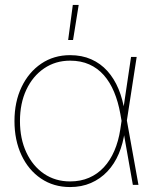

<svg xmlns="http://www.w3.org/2000/svg" viewBox="-20 -755 622 784"><path d="M266.1 8.8Q198.7 8.8 147.5 -25.9Q96.2 -60.5 67.6 -121.6Q39.1 -182.6 39.1 -260.7Q39.1 -338.9 68.1 -399.7Q97.2 -460.4 148.4 -495.1Q199.7 -529.8 266.1 -529.8Q314.5 -529.8 352.5 -512.9Q390.6 -496.1 418.5 -465.1Q446.3 -434.1 463.9 -391.8Q481.4 -349.6 489.3 -297.9H495.1L497.6 -265.6L545.4 0H522.5L471.2 -291Q462.4 -339.8 445.8 -379.6Q429.2 -419.4 404.1 -448Q378.9 -476.6 344.7 -491.9Q310.5 -507.3 266.1 -507.3Q206.5 -507.3 160.2 -475.8Q113.8 -444.3 87.6 -388.7Q61.5 -333 61.5 -260.7Q61.5 -188.5 87.6 -132.6Q113.8 -76.7 159.9 -45.4Q206.1 -14.2 266.1 -14.2Q309.1 -14.2 343.5 -29.1Q377.9 -43.9 404.1 -72Q430.2 -100.1 447 -139.4Q463.9 -178.7 471.2 -226.6L515.1 -522.5H538.1L497.6 -259.8L495.6 -220.7H489.7Q482.9 -169.4 465.1 -127.4Q447.3 -85.4 418.5 -54.9Q389.6 -24.4 351.3 -7.8Q313 8.8 266.1 8.8ZM258.3 -591.8 277.3 -734.9H301.3L278.3 -591.8Z"/></svg>

Font: Inter 28pt Thin
Style: Regular
Weight: 250
Designer: Rasmus Andersson
Foundry: rsms
Version: Version 4.001;git-66647c0bb